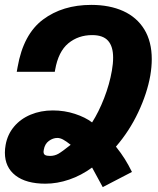

<svg xmlns="http://www.w3.org/2000/svg" viewBox="-27 -745 647 785"><path d="M374 -15Q351.5 -56.5 349.5 -60Q305 -27.5 256 -10.8Q207 6 158.5 6Q80 6 36.5 -27.5Q-7 -61 -7 -121Q-7 -136 -4 -152.5Q3.5 -195 30.2 -227Q57 -259 98.2 -276.2Q139.5 -293.5 189 -293.5Q236.5 -293.5 279.2 -279.5Q322 -265.5 349.5 -244.5Q376.5 -286.5 398.8 -343.8Q421 -401 430.5 -456.5Q435.5 -484.5 435.5 -509.5Q435.5 -555 415 -578.2Q394.5 -601.5 350 -601.5Q293 -601.5 252.2 -567.8Q211.5 -534 198.5 -460L197 -451.5H41.5L45 -471Q68.5 -605 148.8 -665Q229 -725 346 -725Q421 -725 476.8 -699.8Q532.5 -674.5 563 -624.8Q593.5 -575 593.5 -503Q593.5 -472 587.5 -436Q574.5 -363 538.2 -286Q502 -209 447 -145.5Q468.5 -118.5 483.5 -94.5Q498.5 -70.5 512.5 -42L393 20ZM262 -153Q243 -168 230.8 -174.5Q218.5 -181 207.5 -181Q189.5 -181 172.8 -168.8Q156 -156.5 152 -132.5L151 -125Q151 -114.5 157.8 -111Q164.5 -107.5 177.5 -107.5Q196 -107.5 211.5 -116.2Q227 -125 262 -153Z"/></svg>

Font: JuliaMono Black
Style: Italic
Weight: 900
Italic angle: -9°
Monospace: yes
Designer: cormullion
Foundry: corm
Version: Version 0.057; ttfautohint (v1.8.4)